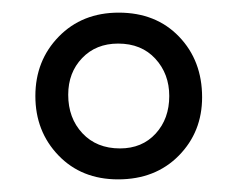

<svg xmlns="http://www.w3.org/2000/svg" viewBox="-20 -689 376 304"><path d="M167 -405Q109 -405 72.5 -443Q36 -481 36 -537Q36 -593 73 -631Q110 -669 168 -669Q227 -669 263.5 -631Q300 -593 300 -535Q300 -480 263 -442.5Q226 -405 167 -405ZM170 -454Q205 -454 226.5 -477.5Q248 -501 248 -537Q248 -572 226 -596Q204 -620 167 -620Q132 -620 110 -597Q88 -574 88 -539Q88 -502 110.5 -478Q133 -454 170 -454Z"/></svg>

Font: Bricolage Grotesque 12pt ExtraLight
Style: Regular
Weight: 200
Designer: Mathieu Triay
Foundry: Atelier Triay
Version: Version 1.001; ttfautohint (v1.8.4.7-5d5b);gftools[0.9.33.de